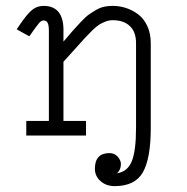

<svg xmlns="http://www.w3.org/2000/svg" viewBox="-20 -463 640 656"><path d="M444.8 -315.9Q444.8 -354 423.6 -374Q402.3 -394 365.2 -394Q352.5 -394 340.6 -389.4Q328.6 -384.8 319.1 -378.9Q309.6 -373 294.4 -358.2Q279.3 -343.3 268.8 -331.8Q258.3 -320.3 235.6 -294.9Q212.9 -269.5 196.8 -252V-49.8H273.9V0H69.8V-49.8H147V-357.9Q147 -377.4 142.6 -385.3Q138.2 -393.1 128.9 -393.1Q121.1 -393.1 113.3 -384Q105.5 -375 80.1 -338.9L37.1 -362.8L47.9 -378.9Q71.8 -414.1 88.9 -428.5Q106 -442.9 128.9 -442.9Q200.2 -442.9 196.8 -351.1V-320.8Q218.8 -346.7 229 -358.4Q239.3 -370.1 256.1 -387.9Q272.9 -405.8 283 -412.8Q293 -419.9 307.4 -428.5Q321.8 -437 335.4 -439.9Q349.1 -442.9 365.2 -442.9Q388.2 -442.9 410.2 -435.8Q432.1 -428.7 451.7 -414.3Q471.2 -399.9 483.2 -374.3Q495.1 -348.6 495.1 -315.9V-25.9Q495.1 78.1 468.3 125.5Q441.4 172.9 372.1 172.9Q342.8 172.9 323.5 155.8Q304.2 138.7 304.2 113.8Q304.2 60.1 354 60.1Q371.6 60.1 382.3 72.5Q393.1 85 393.1 97.2Q393.1 117.2 379.9 128.9Q415.5 124 430.2 88.1Q444.8 52.2 444.8 -25.9Z"/></svg>

Font: Compagnon Roman
Style: Regular
Weight: 400
Designer: Juliette Duhe, Lea Pradine
Foundry: Velvetyne Type Foundry
Version: Version 1.000;PS 001.000;hotconv 1.0.88;makeotf.lib2.5.64775